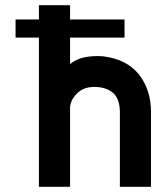

<svg xmlns="http://www.w3.org/2000/svg" viewBox="-20 -720 642 740"><path d="M562 0H442V-288Q442 -339 415.5 -362Q389 -385 343 -385Q301 -385 275.5 -358.5Q250 -332 250 -303V0H130V-700H250V-473Q274 -493 307.5 -499.5Q341 -506 377 -503Q468 -492 515 -433.5Q562 -375 562 -288ZM460 -575H40V-645H460Z"/></svg>

Font: Kulim Park
Style: Bold
Weight: 700
Designer: Noponies / Dale Sattler
Foundry: Noponies
Version: Version 1.000; ttfautohint (v1.8.3)